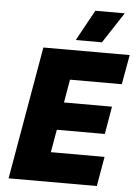

<svg xmlns="http://www.w3.org/2000/svg" viewBox="-60 -962 722 1008"><g transform="rotate(5 300.5 -458.0)"><path d="M24 0H489L516 -156H233L254 -276H507L532 -422H279L300 -544H573L601 -700H146ZM556 -916H401L312 -754H450Z"/></g></svg>

Font: Fixel Display 20240404 ExBold
Style: Italic
Weight: 800
Italic angle: -10°
Designer: AlfaBravo + MacPaw
Foundry: Kyrylo Tkachov, Marchela Mozhyna, Serhii Makarenko, Maria Weinstein, Zakhar Kryvoshyya
Version: Version 1.211;Glyphs 3.2 (3225)